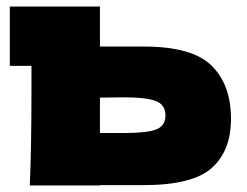

<svg xmlns="http://www.w3.org/2000/svg" viewBox="-20 -566 755 586"><path d="M418 -424Q567 -424 626 -365.5Q685 -307 685 -203Q685 -106 626.5 -53.5Q568 -1 418 -1H285V0H71Q76 -119 76 -283V-365H10V-546H285V-424ZM358 -160Q429 -160 457 -171Q485 -182 485 -214Q485 -246 456 -257.5Q427 -269 358 -269L285 -268V-160Z"/></svg>

Font: Mantou Sans
Style: Regular
Weight: 400
Designer: Mant0u / artakana
Foundry: Mant0u / artakana
Version: Version 1.001;October 22, 2023;FontCreator 14.0.0.2901 64-bi